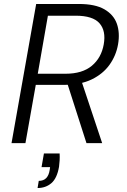

<svg xmlns="http://www.w3.org/2000/svg" viewBox="-20 -720 637 966"><path d="M38 0 162 -700H377Q459 -700 505.5 -673Q552 -646 568 -600.5Q584 -555 574 -497Q564 -440 531 -394Q498 -348 441.5 -320.5Q385 -293 302 -293H160L108 0ZM415 0 314 -315H389L494 0ZM170 -349H310Q394 -349 442 -389Q490 -429 502 -497Q514 -565 480.5 -603Q447 -641 361 -641H221ZM169 226 175 190Q199 190 212.5 176Q226 162 230 135L232 121H189L201 52H280Q281 70 280 87.5Q279 105 277 119Q267 177 238.5 201.5Q210 226 169 226Z"/></svg>

Font: DM Sans 9pt Light
Style: Italic
Weight: 300
Italic angle: -10°
Version: Version 4.004;gftools[0.9.30]